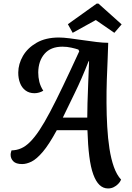

<svg xmlns="http://www.w3.org/2000/svg" viewBox="-20 -901 744 1081"><path d="M588.2 160Q561 160 540.3 140.4Q519.7 120.8 505.1 80.7Q490.5 40.5 482.7 -21.6Q474.8 -83.7 472.3 -168H299.8Q255.7 -86.8 220.8 -45.9Q185.8 -5 157.6 8.8Q129.3 22.7 104.8 22.7Q70 22.7 54.8 7Q39.7 -8.7 39.8 -29.7Q40 -37.7 41.6 -43.3Q43.2 -49 44.8 -54.3Q73.3 -54.7 98.8 -65.8Q124.2 -76.8 149.2 -101.8Q174.3 -126.7 202 -168.2Q229.7 -209.8 262.3 -271.8Q295 -333.7 335.3 -418Q375.7 -502.3 426.2 -612.2L421.2 -622Q406.7 -627 382 -632.6Q357.3 -638.2 331.7 -638.2Q265.5 -638.2 230.8 -598Q196 -557.8 195.3 -493.3Q195.2 -466 201.5 -440.4Q207.8 -414.8 223.7 -390.3Q213.3 -383.8 200.2 -380Q187 -376.2 174.2 -376.2Q144.2 -376.2 123.5 -391.8Q102.8 -407.3 92.7 -433.8Q82.5 -460.2 82.8 -493.2Q83.3 -541.2 109.2 -586.1Q135.2 -631 186.2 -660.4Q237.3 -689.8 311.8 -689.8Q336.2 -689.8 371.8 -685.3Q407.3 -680.8 447.2 -674.9Q487 -669 524.1 -664.5Q561.2 -660 589.3 -660Q588.7 -622.8 586.1 -568.8Q583.5 -514.8 581.4 -451.2Q579.3 -387.7 579.7 -320.7Q580 -253.5 583.7 -187.9Q587.3 -122.3 596.3 -64.1Q605.3 -5.8 621.2 39Q637.2 83.8 661.8 110.3Q656.5 123.3 645.3 134.7Q634.2 146 619.8 153Q605.5 160 588.2 160ZM333.8 -239H471.3Q471.3 -269.2 472.6 -319.9Q473.8 -370.7 476.6 -432.5Q479.3 -494.3 481.5 -556.3H478.8Q440 -456.8 400.5 -376.6Q361 -296.3 333.8 -239ZM389.2 -716.2 362.2 -764.7 524.3 -880.7H534.3L664.8 -763.8L623.8 -716.2L519.5 -788.2Z"/></svg>

Font: Sansita Swashed Light
Style: Regular
Weight: 300
Designer: Pablo Cosgaya
Foundry: Omnibus-Type
Version: Version 1.003